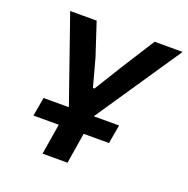

<svg xmlns="http://www.w3.org/2000/svg" viewBox="-125 -816 914 934"><g transform="rotate(20 332.0 -349.0)"><path d="M88 -159H219L193 0H322L348 -159H479L496 -256H365L664 -698H519L411 -528L322 -384H314L275 -528L219 -698H82L236 -256H105Z"/></g></svg>

Font: IBM Plex Mono SmBld
Style: Italic
Weight: 600
Italic angle: -9.5°
Monospace: yes
Designer: Mike Abbink, Paul van der Laan, Pieter van Rosmalen
Foundry: Bold Monday
Version: Version 2.004